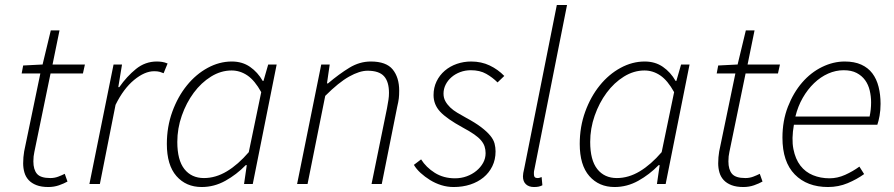

<svg xmlns="http://www.w3.org/2000/svg" viewBox="-20 -739 3591 771"><path d="M174 12Q146 12 126.5 4.5Q107 -3 95 -16Q83 -29 78 -46.5Q73 -64 73 -83Q73 -97 74 -107.5Q75 -118 77 -131L142 -444H67L73 -476L151 -480L184 -617H219L191 -480H321L313 -444H183L118 -129Q116 -120 115 -111Q114 -102 114 -91Q114 -58 128.5 -41Q143 -24 182 -24Q199 -24 213.5 -29.5Q228 -35 240 -41L251 -10Q237 -2 217 5Q197 12 174 12Z M339 0 436 -480H470L455 -389H459Q489 -432 526 -462Q563 -492 610 -492Q620 -492 630.5 -490.5Q641 -489 653 -484L637 -445Q630 -448 621.5 -450.5Q613 -453 599 -453Q561 -453 518.5 -418Q476 -383 444 -318L381 0Z M790 12Q727 12 688.5 -32Q650 -76 650 -161Q650 -230 672 -290.5Q694 -351 730.5 -396Q767 -441 814 -466.5Q861 -492 911 -492Q953 -492 984 -470.5Q1015 -449 1035 -414H1038L1057 -480H1091L995 0H960L971 -76H967Q930 -38 885 -13Q840 12 790 12ZM799 -24Q846 -24 891 -51Q936 -78 979 -128L1029 -369Q1003 -416 973.5 -436Q944 -456 910 -456Q867 -456 827.5 -431.5Q788 -407 758 -366.5Q728 -326 710 -274.5Q692 -223 692 -169Q692 -96 720.5 -60Q749 -24 799 -24Z M1173 0 1270 -480H1304L1293 -404H1297Q1342 -442 1383 -467Q1424 -492 1469 -492Q1531 -492 1557 -460Q1583 -428 1583 -375Q1583 -357 1581.5 -344Q1580 -331 1575 -310L1513 0H1472L1534 -304Q1538 -326 1540 -339Q1542 -352 1542 -366Q1542 -411 1522 -433Q1502 -455 1456 -455Q1424 -455 1382 -431.5Q1340 -408 1286 -354L1215 0Z M1802 12Q1776 12 1752 4.5Q1728 -3 1707 -16Q1686 -29 1669 -44.5Q1652 -60 1642 -77L1671 -99Q1691 -67 1726 -45Q1761 -23 1807 -23Q1832 -23 1854 -31Q1876 -39 1893 -53Q1910 -67 1920 -85Q1930 -103 1930 -124Q1930 -138 1926 -150.5Q1922 -163 1912 -175Q1902 -187 1884 -199.5Q1866 -212 1838 -227Q1774 -262 1747.5 -290.5Q1721 -319 1721 -357Q1721 -387 1733 -412Q1745 -437 1766 -455Q1787 -473 1814.5 -482.5Q1842 -492 1872 -492Q1913 -492 1946.5 -476Q1980 -460 2005 -434L1978 -408Q1958 -428 1932.5 -442.5Q1907 -457 1871 -457Q1848 -457 1828 -449.5Q1808 -442 1793 -429Q1778 -416 1769.5 -399Q1761 -382 1761 -363Q1761 -346 1768.5 -332.5Q1776 -319 1788 -307.5Q1800 -296 1816 -286.5Q1832 -277 1850 -267Q1889 -246 1912.5 -228Q1936 -210 1949 -194Q1962 -178 1966 -162.5Q1970 -147 1970 -131Q1970 -98 1957 -71.5Q1944 -45 1921.5 -26.5Q1899 -8 1868.5 2Q1838 12 1802 12Z M2124 12Q2104 12 2092 1Q2080 -10 2080 -31Q2080 -42 2085 -62L2216 -719H2257L2126 -59Q2124 -51 2124 -46.5Q2124 -42 2124 -39Q2124 -24 2138 -24Q2142 -24 2144.5 -24.5Q2147 -25 2155 -28L2158 5Q2150 9 2142.5 10.5Q2135 12 2124 12Z M2448 12Q2385 12 2346.5 -32Q2308 -76 2308 -161Q2308 -230 2330 -290.5Q2352 -351 2388.5 -396Q2425 -441 2472 -466.5Q2519 -492 2569 -492Q2611 -492 2642 -470.5Q2673 -449 2693 -414H2696L2715 -480H2749L2653 0H2618L2629 -76H2625Q2588 -38 2543 -13Q2498 12 2448 12ZM2457 -24Q2504 -24 2549 -51Q2594 -78 2637 -128L2687 -369Q2661 -416 2631.5 -436Q2602 -456 2568 -456Q2525 -456 2485.5 -431.5Q2446 -407 2416 -366.5Q2386 -326 2368 -274.5Q2350 -223 2350 -169Q2350 -96 2378.5 -60Q2407 -24 2457 -24Z M2965 12Q2937 12 2917.5 4.5Q2898 -3 2886 -16Q2874 -29 2869 -46.5Q2864 -64 2864 -83Q2864 -97 2865 -107.5Q2866 -118 2868 -131L2933 -444H2858L2864 -476L2942 -480L2975 -617H3010L2982 -480H3112L3104 -444H2974L2909 -129Q2907 -120 2906 -111Q2905 -102 2905 -91Q2905 -58 2919.5 -41Q2934 -24 2973 -24Q2990 -24 3004.5 -29.5Q3019 -35 3031 -41L3042 -10Q3028 -2 3008 5Q2988 12 2965 12Z M3122 -186Q3122 -254 3144 -310.5Q3166 -367 3201 -407.5Q3236 -448 3281 -470Q3326 -492 3372 -492Q3411 -492 3438.5 -479.5Q3466 -467 3483 -444.5Q3500 -422 3508 -390.5Q3516 -359 3516 -322Q3516 -296 3512 -274Q3508 -252 3503 -238H3168Q3158 -181 3166 -140.5Q3174 -100 3194 -74Q3214 -48 3244.5 -35.5Q3275 -23 3311 -23Q3343 -23 3374 -37Q3405 -51 3431 -70L3450 -40Q3421 -19 3384 -3.5Q3347 12 3305 12Q3221 12 3171.5 -38.5Q3122 -89 3122 -186ZM3174 -271H3472Q3478 -299 3478 -328Q3478 -352 3472.5 -375.5Q3467 -399 3454 -417Q3441 -435 3420 -446Q3399 -457 3368 -457Q3336 -457 3305.5 -443.5Q3275 -430 3249 -405Q3223 -380 3203.5 -346Q3184 -312 3174 -271Z"/></svg>

Font: TypoPRO Source Sans Pro
Style: Italic
Weight: 300
Italic angle: -11°
Designer: Paul D. Hunt
Foundry: Adobe Systems Incorporated
Version: Version 1.075;PS 2.000;hotconv 1.0.86;makeotf.lib2.5.63406